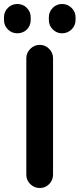

<svg xmlns="http://www.w3.org/2000/svg" viewBox="-53 -944 399 963"><path d="M101 -844Q101 -830 96 -817.5Q91 -805 82 -796Q73 -787 60.5 -782Q48 -777 34 -777Q6 -777 -13.5 -796.5Q-33 -816 -33 -844V-857Q-33 -885 -13.5 -904.5Q6 -924 34 -924Q62 -924 81.5 -904.5Q101 -885 101 -857ZM213 -652V-68Q213 -40 193.5 -20.5Q174 -1 146.5 -1Q119 -1 99 -20.5Q79 -40 79 -68V-652Q79 -679 99 -699Q119 -719 146.5 -719Q174 -719 193.5 -699Q213 -679 213 -652ZM326 -857V-844Q326 -816 306 -796.5Q286 -777 258.5 -777Q231 -777 211.5 -796.5Q192 -816 192 -844V-857Q192 -885 211.5 -904.5Q231 -924 258.5 -924Q286 -924 306 -904.5Q326 -885 326 -857Z"/></svg>

Font: Multiround Pro
Style: Regular
Weight: 400
Designer: Ivan Filipov, Sasha Pavljenko
Version: Version 1.005;Fontself Maker 3.5.4